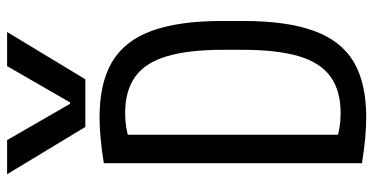

<svg xmlns="http://www.w3.org/2000/svg" viewBox="-275 -765 1050 540"><g transform="rotate(-90 250.0 -495.0)"><path d="M30 -1000H126L228 -823H232L334 -1000H430L297 -780H163ZM190 10Q135 10 61 -2V-728Q135 -740 190 -740Q286 -740 345.5 -705Q405 -670 433 -594Q461 -518 461 -395V-335Q461 -213 433 -136.5Q405 -60 345.5 -25Q286 10 190 10ZM126 -74Q143 -68 162 -65Q181 -62 202 -62Q265 -62 304.5 -90.5Q344 -119 362 -180Q380 -241 380 -340V-390Q380 -489 362 -550Q344 -611 304.5 -639.5Q265 -668 202 -668Q181 -668 162 -665Q143 -662 126 -656L141 -683V-47Z"/></g></svg>

Font: M PLUS Code Latin
Style: Regular
Weight: 400
Designer: Coji Morishita
Foundry: UNDERFOREST DESIGN
Version: Version 1.002; ttfautohint (v1.8.3)